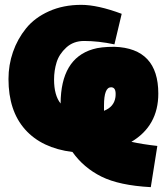

<svg xmlns="http://www.w3.org/2000/svg" viewBox="-20 -590 673 792"><path d="M363 -387Q395 -397 452 -397Q633 -391 633 -204Q633 -71 522 -5Q567 5 629 12L602 182Q472 175 398.5 138.5Q325 102 279 37Q152 21 83.5 -56Q15 -133 15 -264Q15 -322 33.5 -375.5Q52 -429 87.5 -473Q123 -517 182 -543.5Q241 -570 315 -570Q383 -570 482 -533L452 -407Q386 -421 327 -421Q283 -421 253.5 -394Q224 -367 213.5 -333Q203 -299 203 -262Q203 -197 230 -163Q231 -348 363 -387ZM409 -155V-133Q450 -149 456 -188Q457 -193 457 -203Q457 -230 438 -230Q409 -230 409 -155Z"/></svg>

Font: Repo
Style: ExtraBlack
Weight: 1000
Designer: Stefan Peev
Foundry: Context Ltd
Version: Version 001.000